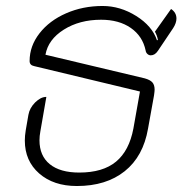

<svg xmlns="http://www.w3.org/2000/svg" viewBox="-20 -613 610 642"><path d="M63 -143Q63 -159 66 -177L75 -229Q79 -252 97.5 -270.5Q116 -289 135 -289L115 -174Q112 -158 112 -144Q112 -92 146.5 -64Q181 -36 245 -36Q324 -36 368 -72.5Q412 -109 426 -183L448 -307L94 -392Q79 -395 79 -409Q79 -459 112 -501.5Q145 -544 201 -568.5Q257 -593 323 -593Q382 -593 435.5 -559.5Q489 -526 505 -478L508 -480Q505 -495 498 -507L552 -583Q570 -571 570 -551Q570 -536 559 -519L508 -443Q498 -428 484 -428Q478 -428 473 -432.5Q468 -437 467 -444Q457 -492 417.5 -519.5Q378 -547 318 -547Q246 -547 193.5 -514Q141 -481 132 -430L464 -351Q482 -346 489.5 -337.5Q497 -329 497 -313Q497 -308 495 -294L475 -183Q459 -90 397 -40.5Q335 9 237 9Q159 9 111 -33Q63 -75 63 -143Z"/></svg>

Font: K2D Thin
Style: Italic
Weight: 100
Italic angle: -10°
Designer: Katatrad Aksorn Co.,Ltd.
Foundry: Cadson Demak Co.,Ltd.
Version: Version 1.000; ttfautohint (v1.6)